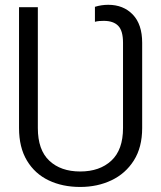

<svg xmlns="http://www.w3.org/2000/svg" viewBox="-20 -757 661 788"><path d="M309.1 10.3Q236.3 10.3 179.7 -16.8Q123 -43.9 90.6 -97.9Q58.1 -151.9 58.1 -231.4V-727.5H135.3V-231.4Q135.3 -141.6 182.4 -97.4Q229.5 -53.2 309.1 -53.2Q389.2 -53.2 437 -97.7Q484.9 -142.1 484.9 -231.4V-581.5Q484.9 -630.9 465.1 -651.1Q445.3 -671.4 405.8 -671.4Q397.5 -671.4 387.7 -670.7Q377.9 -669.9 369.6 -667.5V-729Q396 -737.3 424.3 -737.3Q486.3 -737.3 524.9 -697.3Q563.5 -657.2 563.5 -581.5V-231.4Q563.5 -152.3 529.3 -98.4Q495.1 -44.4 437.5 -17.1Q379.9 10.3 309.1 10.3Z"/></svg>

Font: Inter Light
Style: Regular
Weight: 300
Designer: Rasmus Andersson
Foundry: rsms
Version: Version 4.000;git-a52131595